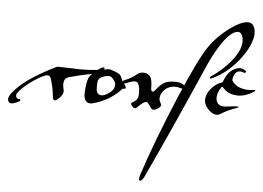

<svg xmlns="http://www.w3.org/2000/svg" viewBox="-276 -1167 2870 2094"><g transform="rotate(5 1159.0 -120.0)"><path d="M-142 74Q-159 74 -169.5 62Q-180 50 -180 30Q-180 -19 -76 -116Q46 -231 307 -360Q323 -368 336 -368Q394 -368 469.5 -364.5Q545 -361 610 -361Q659 -361 753 -369.5Q847 -378 908 -389L909 -356Q634 -316 459 -264Q428 -255 416.5 -233.5Q405 -212 405 -175Q405 -167 411 -141Q417 -115 417 -103Q417 -69 371 -26Q345 0 328 0Q309 0 306 -27Q297 -132 265 -231Q254 -265 226 -265Q195 -265 116.5 -217Q38 -169 -29 -108Q-96 -47 -96 -17Q-96 -2 -87.5 9Q-79 20 -68 20Q-66 20 -60 18Q-53 16 -49 21Q-45 26 -46.5 33.5Q-48 41 -54 44Q-108 74 -142 74Z M718 0Q682 0 664 -27.5Q646 -55 646 -97Q646 -153 656.5 -213Q667 -273 686 -297Q709 -326 768 -373Q807 -404 824 -404Q840 -404 840 -391Q840 -383 836 -378Q860 -389 879 -389Q907 -389 950.5 -372Q994 -355 1006 -345Q1024 -331 1036 -295Q1045 -266 1062 -249Q1088 -223 1088 -202Q1088 -196 1086 -194.5Q1084 -193 1076 -193Q1054 -193 1047 -183Q1026 -156 975.5 -116.5Q925 -77 886 -58Q835 -33 786 -16.5Q737 0 718 0ZM833 -99Q861 -99 904.5 -127Q948 -155 963 -190Q970 -208 970 -226Q970 -252 944.5 -284Q919 -316 897 -316Q873 -316 842 -306Q811 -296 801 -287Q782 -271 777.5 -253Q773 -235 773 -193Q773 -161 775.5 -144Q778 -127 792 -113Q806 -99 833 -99Z M1207 10Q1193 10 1177 -8Q1161 -26 1161 -36Q1161 -42 1167 -46Q1202 -68 1214 -80Q1237 -103 1237 -152Q1237 -282 1184 -282Q1150 -282 1087 -254Q1073 -248 1067 -248Q1057 -248 1053 -255Q1049 -262 1049 -267Q1049 -279 1071 -287Q1140 -313 1204 -366Q1227 -385 1267 -385Q1316 -385 1343 -347Q1365 -317 1365 -217Q1365 -206 1371 -197Q1377 -188 1387 -188Q1397 -188 1414 -210Q1459 -268 1499 -292Q1539 -316 1618 -316Q1667 -316 1699 -300Q1722 -288 1722 -272Q1722 -263 1714 -256Q1706 -249 1695 -249Q1689 -249 1681 -252Q1657 -262 1623 -262Q1556 -262 1510.5 -217.5Q1465 -173 1465 -119Q1465 -96 1484 -64Q1489 -56 1489 -50Q1489 -32 1460.5 -12Q1432 8 1411 8Q1390 8 1380 -8Q1367 -31 1351 -50Q1335 -69 1327 -69Q1308 -69 1280 -48Q1260 -33 1223 4Q1217 10 1207 10Z M1374 748Q1359 779 1342.5 788.5Q1326 798 1321 782.5Q1316 767 1325 734Q1454 344 1649.5 -121Q1845 -586 1945 -728Q2026 -844 2151.5 -938Q2277 -1032 2356 -1032Q2395 -1032 2415.5 -999Q2436 -966 2436 -918Q2436 -837 2376.5 -730Q2317 -623 2216.5 -527Q2116 -431 2009 -387Q1991 -380 1991 -392Q1991 -401 2003 -409Q2130 -493 2221.5 -608Q2313 -723 2313 -820Q2313 -857 2298 -887.5Q2283 -918 2257 -918Q2219 -918 2174 -879.5Q2129 -841 2087 -778.5Q2045 -716 2010 -652Q1975 -588 1947 -523Q1604 261 1374 748Z M2099 3Q2054 3 2007.5 -46Q1961 -95 1961 -145Q1961 -213 2013 -273.5Q2065 -334 2127 -352Q2136 -354 2138 -363Q2148 -396 2169 -430Q2190 -464 2205 -477Q2259 -526 2315 -526Q2331 -526 2355.5 -514Q2380 -502 2380 -491Q2380 -480 2361 -480Q2353 -480 2343 -484Q2330 -490 2312 -490Q2279 -490 2259 -456.5Q2239 -423 2239 -389Q2239 -378 2263.5 -354Q2288 -330 2312 -320Q2368 -297 2422 -297Q2447 -297 2481 -303Q2498 -306 2498 -298Q2498 -291 2487 -284Q2397 -226 2315 -226Q2207 -226 2144 -301Q2136 -312 2128 -301Q2084 -241 2084 -183Q2084 -143 2106.5 -118.5Q2129 -94 2171 -94Q2195 -94 2240 -100.5Q2285 -107 2315 -107Q2332 -107 2331.5 -101.5Q2331 -96 2315 -91Q2241 -66 2181 -33Q2174 -29 2162.5 -22Q2151 -15 2145 -11.5Q2139 -8 2130.5 -4Q2122 0 2114.5 1.5Q2107 3 2099 3Z"/></g></svg>

Font: Joscelyn
Style: Regular
Weight: 400
Designer: Peter S. Baker
Version: Version 1.012